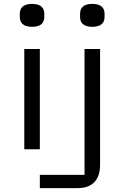

<svg xmlns="http://www.w3.org/2000/svg" viewBox="-20 -768 640 988"><path d="M105 0H185V-516H105ZM185 200H381C460 200 495 151 495 82V-516H415V132H185ZM145 -630C192 -630 208 -652 208 -681V-697C208 -726 192 -748 145 -748C98 -748 82 -726 82 -697V-681C82 -652 98 -630 145 -630ZM455 -630C502 -630 518 -652 518 -681V-697C518 -726 502 -748 455 -748C408 -748 392 -726 392 -697V-681C392 -652 408 -630 455 -630Z"/></svg>

Font: IBM Mono
Style: Regular
Weight: 400
Monospace: yes
Designer: Mike Abbink, Paul van der Laan, Pieter van Rosmalen
Foundry: Bold Monday
Version: Version 2.3